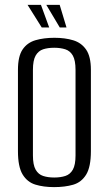

<svg xmlns="http://www.w3.org/2000/svg" viewBox="-20 -754 446 786"><path d="M201.3 12Q158.2 12 125 1.8Q91.8 -8.3 72.6 -39.8Q53.5 -71.2 53.5 -135.3V-467.8Q53.5 -523.5 72.6 -551.6Q91.8 -579.7 125.7 -589.5Q159.7 -599.3 202.7 -599.3Q246.4 -599.3 279.8 -589.1Q313.2 -579 332.6 -550.9Q352.1 -522.8 352.1 -467.8V-135.5Q352.1 -70.5 332.6 -39Q313.2 -7.6 279.5 2.2Q245.7 12 201.3 12ZM202 -27.3Q227.9 -27.3 247.5 -33.7Q267.1 -40 278.2 -59.5Q289.2 -78.9 289.2 -117.8V-468Q289.2 -506.9 278.2 -526.4Q267.1 -545.8 247.2 -552.2Q227.2 -558.5 202 -558.5Q176 -558.5 156.6 -552.2Q137.1 -545.8 125.9 -526.4Q114.8 -506.9 114.8 -468V-117.8Q114.8 -78.9 125.9 -59.5Q137.1 -40 156.6 -33.7Q176 -27.3 202 -27.3ZM252.2 -641.7H224.6L169.5 -734.2H224.3ZM181.3 -641.7H150.7L92.8 -734.2H147.6Z"/></svg>

Font: Alumni Sans SC Thin
Style: Regular
Weight: 100
Designer: Robert E. Leuschke
Foundry: Robert E. Leuschke
Version: Version 1.018